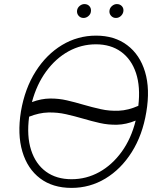

<svg xmlns="http://www.w3.org/2000/svg" viewBox="-20 -912 788 942"><path d="M697.8 -361.9Q679.3 -249.6 626.6 -166Q573.9 -82.4 497.5 -36.2Q421.2 9.9 331 9.9Q238.6 9.9 176.7 -36.9Q114.7 -83.8 89.7 -168.3Q64.6 -252.8 82.7 -365.4Q101.9 -477.6 154.7 -561.1Q207.4 -644.5 284.1 -690.9Q360.8 -737.2 451.3 -737.2Q541.9 -737.2 604 -690.5Q666.2 -643.8 691.6 -559.5Q717 -475.1 697.8 -361.9ZM645.6 -320.3Q598.4 -301.1 554.9 -300.1Q511.4 -299 470 -308.4Q428.6 -317.8 387.8 -329.9Q346.2 -342 304 -351.6Q261.7 -361.2 217 -360.1Q172.2 -359 122.9 -339.5Q110.4 -244.7 132.6 -175.8Q154.8 -106.9 205.8 -69.8Q256.7 -32.7 331 -32.7Q403.8 -32.7 467.2 -67.8Q530.5 -103 577.2 -167.6Q623.9 -232.2 645.6 -320.3ZM658.7 -392.8Q669.7 -486.2 647.2 -553.8Q624.6 -621.4 574 -658Q523.4 -694.6 450.6 -694.6Q378.9 -694.6 316.2 -660.2Q253.6 -625.7 206.9 -562.1Q160.2 -498.6 136.7 -411.2Q183.2 -428.3 225.7 -428.6Q268.1 -429 308.6 -419.6Q349.1 -410.2 388.8 -398.4Q431.1 -386 474.3 -376.4Q517.4 -366.8 563 -368.8Q608.7 -370.7 658.7 -392.8ZM548.7 -823.9Q533.7 -823.9 524.1 -835.4Q514.6 -846.9 517.4 -861.9Q519.5 -874.3 530.2 -883.2Q540.8 -892 553.3 -892Q569.2 -892 578.7 -881Q588.1 -870 584.9 -854Q582.4 -842 572.3 -832.9Q562.1 -823.9 548.7 -823.9ZM389.6 -823.9Q374.6 -823.9 365.2 -835.2Q355.8 -846.6 358.3 -861.9Q360.4 -874.3 371.1 -883.2Q381.7 -892 394.2 -892Q410.2 -892 419.4 -881Q428.6 -870 425.8 -854Q424.4 -842.3 413.7 -833.1Q403.1 -823.9 389.6 -823.9Z"/></svg>

Font: Inter Extra Light  BETA
Style: Italic
Weight: 200
Italic angle: 9.39999°
Designer: Rasmus Andersson
Foundry: rsms
Version: Version 3.011;git-f93a4a705